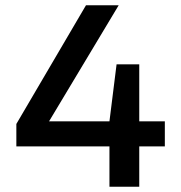

<svg xmlns="http://www.w3.org/2000/svg" viewBox="-20 -708 686 728"><path d="M395 -153V0H508V-153H605V-248H508V-464H422L395 -248H166L430 -688H306L42 -238V-153Z"/></svg>

Font: Saira UNSAM Medium
Style: Regular
Weight: 500
Designer: Hector Gatti with collaboration of the Omnibus-Type team
Foundry: Omnibus-Type
Version: Version 0.072;PS 000.072;hotconv 1.0.88;makeotf.lib2.5.64775